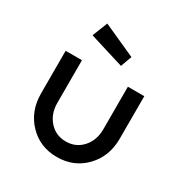

<svg xmlns="http://www.w3.org/2000/svg" viewBox="-171 -870 973 1015"><g transform="rotate(30 315.0 -362.5)"><path d="M75.2 -500H174.8V-240.2Q174.8 -172.9 214.4 -128.9Q253.9 -85 314.9 -85Q376 -85 415.5 -128.9Q455.1 -172.9 455.1 -240.2V-500H555.2V-240.2Q555.2 -132.3 486.8 -61.3Q418.5 9.8 314.9 9.8Q211.4 9.8 143.3 -61.3Q75.2 -132.3 75.2 -240.2ZM157.2 -642.1 193.8 -734.9 393.1 -645 368.2 -577.1Z"/></g></svg>

Font: Optician Sans
Style: Regular
Weight: 400
Designer: Fábio Duarte Martins, Simen Schikulski
Version: Version 1.002